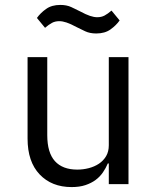

<svg xmlns="http://www.w3.org/2000/svg" viewBox="-20 -748 640 780"><path d="M422 -84H418Q410 -65 398 -47.5Q386 -30 368.5 -17Q351 -4 327 4Q303 12 271 12Q190 12 141 -39.5Q92 -91 92 -185V-516H172V-199Q172 -128 203 -93.5Q234 -59 294 -59Q318 -59 341 -65Q364 -71 382 -83Q400 -95 411 -113.5Q422 -132 422 -158V-516H502V0H422ZM291 -638Q267 -651 250.5 -656.5Q234 -662 221 -662Q204 -662 191 -655Q178 -648 163 -635L130 -675Q144 -695 167 -711.5Q190 -728 225 -728Q251 -728 270 -719Q289 -710 305 -702Q329 -689 345.5 -683.5Q362 -678 375 -678Q392 -678 405 -685Q418 -692 433 -705L466 -665Q452 -645 429 -628.5Q406 -612 371 -612Q345 -612 326 -621Q307 -630 291 -638Z"/></svg>

Font: IBM Plaex Mono
Style: Regular
Weight: 400
Designer: Mike Abbink, Paul van der Laan, Pieter van Rosmalen
Foundry: Bold Monday
Version: Version 2.003